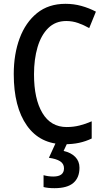

<svg xmlns="http://www.w3.org/2000/svg" viewBox="-20 -745 549 1005"><path d="M327 -635Q270 -635 232.5 -598Q195 -561 176.5 -498Q158 -435 158 -356Q158 -227 202 -153.5Q246 -80 329 -80Q364 -80 396 -88Q428 -96 460 -110V-20Q429 -5 394.5 2.5Q360 10 317 10Q190 10 121 -87.5Q52 -185 52 -357Q52 -462 83 -545Q114 -628 174 -676.5Q234 -725 323 -725Q366 -725 406 -714Q446 -703 482 -684L447 -598Q419 -614 389 -624.5Q359 -635 327 -635ZM396 133Q396 185 364 212.5Q332 240 265 240Q230 240 208 234V172Q233 179 259 179Q315 179 315 136Q315 112 294.5 99Q274 86 236 81L273 0H334L313 45Q352 54 374 76.5Q396 99 396 133Z"/></svg>

Font: Noto Sans Gurmukhi Condensed Medium
Style: Regular
Weight: 500
Width: 3
Designer: Jelle Bosma - Monotype Design Team
Foundry: Monotype Imaging Inc.
Version: Version 2.004; ttfautohint (v1.8.4.7-5d5b)